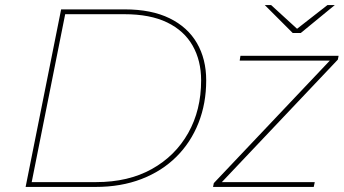

<svg xmlns="http://www.w3.org/2000/svg" viewBox="-20 -737 1357 757"><path d="M81 0 221 -700H472Q577 -700 648.5 -665Q720 -630 756.5 -567Q793 -504 793 -420Q793 -329 762.5 -252Q732 -175 675 -118.5Q618 -62 537.5 -31Q457 0 357 0ZM105 -19H359Q486 -19 578.5 -70.5Q671 -122 722 -212.5Q773 -303 773 -420Q773 -498 739.5 -557Q706 -616 639 -648.5Q572 -681 470 -681H237ZM820 0 823 -15 1286 -504 1297 -498H925L928 -517H1315L1312 -502L849 -13L835 -19H1221L1217 0ZM1134 -607 1024 -717H1049L1154 -621H1148L1271 -717H1300L1166 -607Z"/></svg>

Font: Montserrat Thin Thin
Style: Italic
Weight: 250
Italic angle: -11.3°
Version: Version 9.000